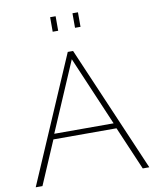

<svg xmlns="http://www.w3.org/2000/svg" viewBox="-98 -992 870 1067"><g transform="rotate(-10 337.5 -458.5)"><path d="M322 -710H352L657 0H620L515 -245H159L54 0H16ZM504 -275 337 -666 169 -275ZM259 -835V-917H290V-835ZM385 -835V-917H416V-835Z"/></g></svg>

Font: Raleway Thin ExtraLight
Style: Regular
Weight: 250
Version: Version 4.026